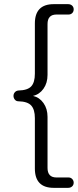

<svg xmlns="http://www.w3.org/2000/svg" viewBox="-20 -725 375 925"><path d="M239 180Q148 180 148 87V-156Q148 -197 130.5 -216.5Q113 -236 69 -237Q58 -237 51.5 -245Q45 -253 45 -263Q45 -273 51.5 -280.5Q58 -288 69 -289Q113 -290 130.5 -309Q148 -328 148 -370V-612Q148 -705 239 -705H308Q320 -705 327.5 -698Q335 -691 335 -680Q335 -669 328 -662Q321 -655 310 -655H252Q209 -655 209 -609V-364Q209 -325 189.5 -297.5Q170 -270 139 -263Q170 -256 189.5 -228.5Q209 -201 209 -162V84Q209 130 252 130H310Q321 130 328 137.5Q335 145 335 155Q335 166 327.5 173Q320 180 308 180Z"/></svg>

Font: Nunito Light
Style: Regular
Weight: 300
Designer: Vernon Adams
Foundry: Vernon Adams
Version: Version 3.601; ttfautohint (v1.8.2.53-6de2)